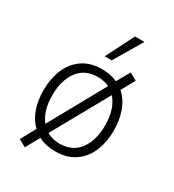

<svg xmlns="http://www.w3.org/2000/svg" viewBox="-192 -842 926 1022"><g transform="rotate(30 271.0 -331.0)"><path d="M487 -243Q487 -174 464 -117Q441 -60 392.5 -25.5Q344 9 271 9Q212 9 168 -14L121 71L76 46L126 -45Q90 -79 72.5 -130.5Q55 -182 55 -243Q55 -312 78 -369Q101 -426 149.5 -460.5Q198 -495 271 -495Q324 -495 365 -476L410 -556L455 -531L409 -448Q448 -414 467.5 -360Q487 -306 487 -243ZM153 -92 342 -433Q311 -448 271 -448Q193 -448 151 -391.5Q109 -335 109 -243Q109 -148 153 -92ZM433 -243Q433 -345 383 -401L192 -58Q226 -38 271 -38Q349 -38 391 -94.5Q433 -151 433 -243ZM334 -733H392L290 -561H247Z"/></g></svg>

Font: Niramit ExtraLight
Style: Regular
Weight: 200
Designer: Katatrad Aksorn Co.,Ltd.
Foundry: Cadson Demak Co.,Ltd.
Version: Version 1.000; ttfautohint (v1.6)